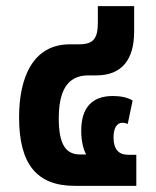

<svg xmlns="http://www.w3.org/2000/svg" viewBox="-20 -604 508 624"><path d="M223 0H423V-101H396C365 -101 349 -120 349 -157C349 -187 359 -205 378 -205C382 -205 390 -204 395 -201L411 -277C396 -287 373 -292 347 -292C279 -292 244 -254 244 -179C244 -148 250 -120 260 -102H240C193 -102 171 -136 171 -219C171 -306 197 -359 267 -359H293C376 -359 416 -410 416 -502V-584H298V-531C298 -479 284 -460 237 -460H207C87 -460 42 -352 42 -223C42 -71 99 0 223 0Z"/></svg>

Font: Noto Sans Thai UI Cond
Style: Bold
Weight: 700
Width: 3
Designer: Monotype Design Team
Foundry: Monotype Imaging Inc.
Version: Version 2.000